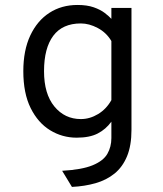

<svg xmlns="http://www.w3.org/2000/svg" viewBox="-20 -543 656 774"><path d="M270 210.5 230.5 145.5Q310.5 141 353.5 123.2Q396.5 105.5 412.8 77.2Q429 49 429 13.5V-52.5Q407 -22 374.2 -5Q341.5 12 289 12Q231 12 182 -18Q133 -48 103.5 -107.5Q74 -167 74 -256Q74 -340 102 -399.8Q130 -459.5 179 -491.2Q228 -523 292.5 -523Q331 -523 358 -513.5Q385 -504 402.2 -490.8Q419.5 -477.5 429 -467V-511H510V-19.5Q510 44 492 87.2Q474 130.5 441.5 156.8Q409 183 365.2 195.5Q321.5 208 270 210.5ZM306 -63Q342 -63 375.5 -83.2Q409 -103.5 429 -139.5V-377.5Q409 -411.5 374.2 -430Q339.5 -448.5 306 -448.5Q232 -448.5 194.8 -398.8Q157.5 -349 157.5 -256Q157.5 -164.5 199.2 -113.8Q241 -63 306 -63Z"/></svg>

Font: Overpass Mono
Style: Regular
Weight: 400
Designer: Delve Withrington, Dave Bailey
Foundry: Delve Fonts LLC
Version: Version 4.000